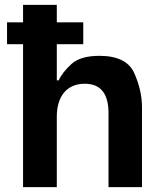

<svg xmlns="http://www.w3.org/2000/svg" viewBox="-20 -771 651 791"><path d="M390 -541C338 -541 299 -530 274 -507C249 -484 231 -461 222 -440H214V-589H323V-679H214V-751H75V-679H9V-589H75V0H214V-291C214 -370 252 -426 329 -426C394 -426 427 -386 427 -306V0H565V-329C565 -376 554 -423 533 -470C512 -517 464 -541 390 -541Z"/></svg>

Font: Be Vietnam
Style: Bold
Weight: 700
Designer: Gabriel Lam
Foundry: TypeRant
Version: Version 4.000